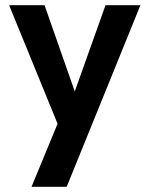

<svg xmlns="http://www.w3.org/2000/svg" viewBox="-20 -513 575 737"><path d="M201 -38 15 -493H151L267 -162L385 -493H519L236 204H101Z"/></svg>

Font: Hanken Grotesk
Style: Bold
Weight: 700
Designer: Alfredo Marco Pradil
Foundry: Hanken Design Co.
Version: Version 3.014